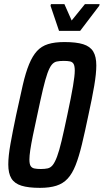

<svg xmlns="http://www.w3.org/2000/svg" viewBox="-20 -899 501 927"><path d="M173 8Q117 8 83.5 -2.5Q50 -13 35 -37.5Q20 -62 20 -105Q20 -145 30.5 -204Q41 -263 58 -344Q76 -428 90 -488.5Q104 -549 120.5 -589Q137 -629 158.5 -652.5Q180 -676 212 -686Q244 -696 291 -696Q348 -696 381.5 -685.5Q415 -675 430 -650.5Q445 -626 445 -583Q445 -544 435 -485Q425 -426 407 -344Q390 -262 375.5 -202Q361 -142 345 -101.5Q329 -61 307 -37Q285 -13 252.5 -2.5Q220 8 173 8ZM177 -83Q196 -83 210 -86Q224 -89 234.5 -102Q245 -115 255.5 -143Q266 -171 277.5 -219.5Q289 -268 305 -344Q324 -433 332.5 -483.5Q341 -534 341 -558Q341 -580 335.5 -590Q330 -600 318 -602.5Q306 -605 288 -605Q268 -605 254 -602Q240 -599 229.5 -586Q219 -573 209 -545Q199 -517 187.5 -468.5Q176 -420 160 -344Q147 -285 138.5 -243Q130 -201 126 -173.5Q122 -146 122 -129Q122 -107 128 -97.5Q134 -88 146.5 -85.5Q159 -83 177 -83ZM265 -750 224 -871 226 -879H291L326 -800L390 -879H461L459 -871L367 -750Z"/></svg>

Font: Saira ExtraCondensed SemiBold
Style: Italic
Weight: 600
Width: 2
Italic angle: -12°
Designer: Hector Gatti with collaboration of the Omnibus-Type team
Foundry: Omnibus-Type
Version: Version 1.101